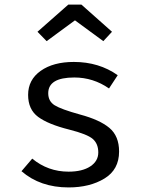

<svg xmlns="http://www.w3.org/2000/svg" viewBox="-20 -809 640 840"><path d="M184 -629 144 -670 279 -789H336L470 -670L432 -629L308 -720ZM280 -58Q340 -58 375 -81Q410 -104 410 -142Q410 -180 386 -201Q362 -222 283 -242Q191 -265 147 -297.5Q103 -330 103 -394Q103 -460 158 -499Q213 -538 303 -538Q413 -538 495 -480L457 -422Q388 -470 305 -470Q191 -470 191 -401Q191 -366 219 -348.5Q247 -331 330 -308Q416 -285 458.5 -249.5Q501 -214 501 -146Q501 -67 437 -28Q373 11 280 11Q156 11 74 -60L121 -115Q190 -58 280 -58Z"/></svg>

Font: Fira Mono
Style: Regular
Weight: 400
Designer: Carrois Corporate & Edenspiekermann AG
Foundry: Carrois Corporate GbR & Edenspiekermann AG
Version: Version 3.206;PS 003.206;hotconv 1.0.70;makeotf.lib2.5.58329